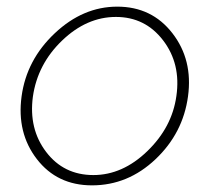

<svg xmlns="http://www.w3.org/2000/svg" viewBox="-20 -548 637 578"><path d="M257 10Q152 10 91 -69Q30 -148 45 -258Q60 -368 145 -448Q230 -528 333 -528Q437 -528 499 -448Q561 -368 546 -258Q531 -147 448 -68.5Q365 10 257 10ZM261 -21Q349 -21 423.5 -93Q498 -165 511 -259Q525 -356 471 -426.5Q417 -497 329 -497Q241 -497 167 -426Q93 -355 79 -257Q66 -160 119 -90.5Q172 -21 261 -21Z"/></svg>

Font: Raleway-v4020 ExtraLight
Style: Italic
Weight: 275
Italic angle: -12°
Designer: Matt McInerney, Pablo Impallari, Rodrigo Fuenzalida
Foundry: Matt McInerney, Pablo Impallari, Rodrigo Fuenzalida
Version: Version 4.020;PS 004.020;hotconv 1.0.88;makeotf.lib2.5.64775